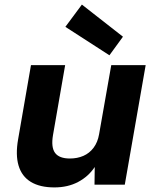

<svg xmlns="http://www.w3.org/2000/svg" viewBox="-20 -805 677 837"><path d="M217 12Q154 12 114.5 -12Q75 -36 61 -83Q47 -130 59 -198L115 -521H264L211 -216Q202 -163 220 -138.5Q238 -114 285 -114Q317 -114 343.5 -125.5Q370 -137 388 -161Q406 -185 412 -220L465 -521H615L524 0H392L393 -77Q366 -36 321 -12Q276 12 217 12ZM457 -564 265 -688 337 -785 516 -645Z"/></svg>

Font: DM Sans 10pt Black
Style: Italic
Weight: 900
Italic angle: -10°
Version: Version 4.004;gftools[0.9.30]